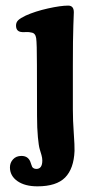

<svg xmlns="http://www.w3.org/2000/svg" viewBox="-20 -471 357 678"><path d="M110.4 -242.2Q110.4 -318.8 107.7 -336.4Q105 -354 91.3 -356Q83 -358.4 70.6 -357.7Q58.1 -356.9 52.7 -358.4Q36.6 -361.8 36.6 -380.9Q36.6 -392.1 44.4 -399.7Q52.2 -407.2 70.8 -416Q104.5 -431.2 149.4 -441.2Q194.3 -451.2 220.7 -451.2Q240.7 -451.2 240.7 -427.7Q240.7 -424.3 239 -379.9Q237.3 -335.4 237.3 -238.3V-84.5Q237.3 -45.9 240.5 -1.2Q243.7 43.5 243.2 62Q240.7 124.5 210 155.8Q179.2 187 112.3 187Q67.9 187 41.5 168.5Q15.1 149.9 15.1 120.1Q15.1 103.5 26.1 91.6Q37.1 79.6 55.7 79.6Q78.6 79.6 86.9 99.6Q87.9 102.5 90.1 108.9Q92.3 115.2 93.5 117.9Q94.7 120.6 98.6 123Q102.5 125.5 108.4 125.5Q129.4 125.5 129.4 95.7Q129.4 86.9 126.5 76.7Q123.5 66.4 120.1 55.2Q116.7 43.9 113.8 13.2Q110.8 -17.6 110.8 -62Z"/></svg>

Font: Cooper* SemiBold
Style: Regular
Weight: 600
Designer: Owen Earl
Foundry: indestructible type*
Version: Version 0.001